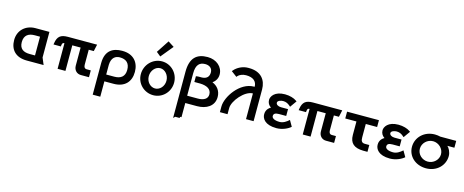

<svg xmlns="http://www.w3.org/2000/svg" viewBox="-48 -1626 6564 2719"><g transform="rotate(15 3234.5 -266.5)"><path d="M394 -100H317C224 -100 164 -136 164 -235C164 -334 224 -375 317 -375H394ZM300 -475C162 -475 52 -382 52 -235C52 -94 136 0 300 0H547L505 -100V-475Z M1212 -100H1148C1123 -100 1108 -121 1108 -155V-375H1182L1204 -475H775C670 -475 625 -438 610 -337L607 -318H715L716 -333C720 -371 732 -375 752 -375V0H867V-375H989V-110C989 -47 1031 0 1093 0H1212Z M1438 -100V-243C1442 -350 1499 -384 1562 -385C1655 -385 1709 -339 1709 -240C1709 -141 1649 -100 1556 -100ZM1569 -483C1444 -483 1327 -429 1327 -238V225H1438V0H1571C1735 0 1821 -95 1821 -240C1821 -381 1736 -483 1575 -483Z M2170 -782 2048 -596 2111 -545 2259 -725ZM2156 -385C2225 -385 2285 -318 2285 -235C2285 -152 2225 -88 2156 -88C2086 -88 2026 -152 2026 -235C2026 -317 2086 -385 2156 -385ZM2397 -236C2397 -375 2289 -485 2155 -485C2020 -485 1910 -372 1910 -233C1910 -95 2020 11 2155 11C2289 11 2397 -99 2397 -236Z M2602 208H2624V0H2796C2929 0 3045 -64 3045 -200C3045 -294 2989 -356 2920 -383C2957 -410 2990 -453 2990 -514C2990 -628 2891 -711 2765 -711H2762C2606 -711 2512 -634 2512 -429V249L2537 225H2603ZM2756 -606C2816 -606 2862 -574 2862 -512C2862 -457 2836 -414 2760 -410H2736C2718 -410 2696 -410 2686 -408L2671 -405V-321H2757C2855 -318 2922 -283 2922 -205C2922 -141 2867 -107 2779 -107H2623V-437C2623 -563 2675 -606 2756 -606Z M3243 -2V-92C3243 -198 3394 -379 3514 -379V-2H3625V-467C3625 -604 3547 -712 3369 -712H3355C3276 -712 3199 -672 3155 -620L3144 -607L3227 -545L3238 -559C3260 -583 3303 -603 3356 -603C3461 -603 3513 -555 3514 -477L3503 -476C3298 -476 3131 -228 3131 -84V-2Z M3868 -143C3868 -177 3891 -193 3948 -193H4052V-293H3949C3905 -293 3875 -314 3875 -341C3875 -371 3924 -386 3957 -386C4000 -386 4031 -368 4055 -347L4071 -333L4140 -430L4125 -440C4091 -465 4028 -485 3957 -485C3805 -485 3758 -399 3758 -351C3758 -308 3778 -274 3813 -251C3746 -214 3744 -156 3744 -135C3744 -75 3791 10 3961 10C4049 10 4130 -30 4168 -65L4118 -152C4080 -118 4035 -87 3982 -87C3907 -87 3868 -112 3868 -143Z M4806 -100H4742C4717 -100 4702 -121 4702 -155V-375H4776L4798 -475H4369C4264 -475 4219 -438 4204 -337L4201 -318H4309L4310 -333C4314 -371 4326 -375 4346 -375V0H4461V-375H4583V-110C4583 -47 4625 0 4687 0H4806Z M5336 -375V-475H4869V-375H5033V-178C5033 -56 5100 -2 5232 0H5295V-100H5231C5183 -100 5170 -128 5170 -179V-375Z M5532 -143C5532 -177 5555 -193 5612 -193H5716V-293H5613C5569 -293 5539 -314 5539 -341C5539 -371 5588 -386 5621 -386C5664 -386 5695 -368 5719 -347L5735 -333L5804 -430L5789 -440C5755 -465 5692 -485 5621 -485C5469 -485 5422 -399 5422 -351C5422 -308 5442 -274 5477 -251C5410 -214 5408 -156 5408 -135C5408 -75 5455 10 5625 10C5713 10 5794 -30 5832 -65L5782 -152C5744 -118 5699 -87 5646 -87C5571 -87 5532 -112 5532 -143Z M6310 -235C6310 -152 6237 -87 6155 -87C6072 -87 6000 -152 6000 -235C6000 -318 6072 -386 6155 -386C6237 -386 6310 -318 6310 -235ZM6155 -485C5999 -485 5885 -372 5885 -233C5885 -95 5998 11 6154 11C6311 11 6423 -101 6423 -240C6423 -297 6391 -355 6366 -375H6469V-475H6235C6213 -481 6182 -485 6155 -485Z"/></g></svg>

Font: Mint Spirit
Style: Bold
Weight: 700
Designer: HARENDAL Hirwen
Foundry: Arkandis Digital Foundry.
Version: Version 1.004;FFEdit